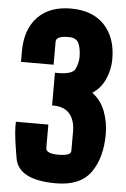

<svg xmlns="http://www.w3.org/2000/svg" viewBox="-60 -939 655 1000"><g transform="rotate(5 267.0 -439.0)"><path d="M205.1 -162.1Q205.1 -132.3 270.8 -132.3Q336.4 -132.3 336.4 -158.2V-258.8Q336.4 -319.8 306.4 -353.3Q276.4 -386.7 215.8 -385.3V-556.2Q308.6 -553.2 322.5 -587.9Q336.4 -622.6 336.4 -647.5Q336.4 -690.9 324.2 -719.2Q312 -747.6 271 -747.6Q205.1 -747.6 205.1 -718.3V-597.2H34.7V-652.8Q34.7 -766.6 96.4 -831.5Q158.2 -896.5 270.5 -896.5Q382.8 -896.5 445.1 -831.1Q507.3 -765.6 507.3 -652.8Q507.3 -597.7 484.6 -547.1Q461.9 -496.6 418.5 -469.2Q464.8 -435.1 486.1 -379.2Q507.3 -323.2 507.3 -260.7Q507.3 -136.7 452.6 -59.8Q397.9 17.1 271 17.1Q75.2 17.1 55.7 -94.2Q36.1 -205.6 35.2 -254.4V-284.2H205.1Z"/></g></svg>

Font: Oswald-Bold
Style: Bold
Weight: 700
Designer: vernon adams
Foundry: vernon adams
Version: Version 2.002; ttfautohint (v0.92.18-e454-dirty) -l 8 -r 50 